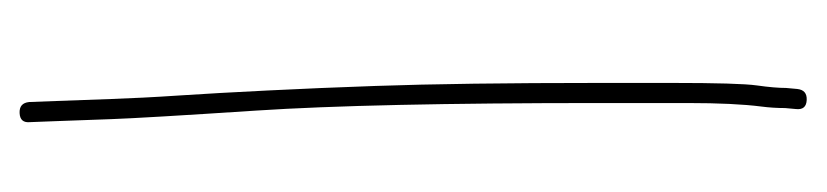

<svg xmlns="http://www.w3.org/2000/svg" viewBox="-336 -351 823 191"><g transform="rotate(90 75.5 -255.5)"><path d="M79.5 -646.5C72.8 -646.8 69.2 -643.7 68.5 -637L67.5 -626C67.5 -618.7 66.7 -609 65 -597C63.3 -585 62.5 -556.8 62.5 -512.5V-440C62.5 -348.2 63.5 -274 65.5 -217.5C66.8 -179.8 68.3 -144.2 70 -110.5C71.7 -76.8 73.3 -47.3 75 -22C76.7 3.3 77.8 26 78.5 46C79.2 66 79.8 84.3 80.5 101L81.5 127C82.2 133.7 85.8 136.8 92.5 136.5C99.2 136.2 102.2 132.7 101.5 126L100.5 100C99.8 83.3 99.2 65 98.5 45C97.8 25 95 -23 90 -99C85 -175 82.5 -288.7 82.5 -440V-527.8C82.5 -559.1 83.7 -583.6 86 -601.5C87 -609.2 87.5 -617 87.5 -625L88.5 -636C89.2 -642.7 86.2 -646.2 79.5 -646.5Z"/></g></svg>

Font: Proton
Style: RgExt
Weight: 500
Version: Version 1.017